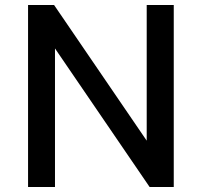

<svg xmlns="http://www.w3.org/2000/svg" viewBox="-20 -743 802 763"><path d="M563 -723H670.5V0H574.5L198.5 -550.5V0H91.5V-723H195L563 -184Z"/></svg>

Font: Public Sans Medium
Style: Regular
Weight: 500
Designer: The Public Sans Project Authors: Dan O. Williams and USWDS (Libre Franklin designed by Pablo Impallari and Rodrigo Fuenz
Version: Version 1.007